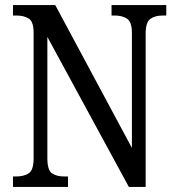

<svg xmlns="http://www.w3.org/2000/svg" viewBox="-20 -734 695 754"><path d="M31 0V-41H43Q74 -41 93 -53.5Q112 -66 112 -113V-605Q112 -649 93 -661Q74 -673 45 -673H31V-714H197L498 -153V-605Q498 -648 479 -660.5Q460 -673 431 -673H418V-714H633V-673H618Q589 -673 570.5 -660Q552 -647 552 -601V0H486L166 -589V-113Q166 -66 184 -53.5Q202 -41 232 -41H247V0Z"/></svg>

Font: Noto Serif Tamil Condensed
Style: Regular
Weight: 400
Width: 3
Designer: Indian Type Foundry, Tom Grace, and the Monotype Design Team
Foundry: Monotype Imaging Inc.
Version: Version 2.004; ttfautohint (v1.8.4.7-5d5b)